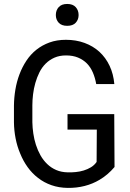

<svg xmlns="http://www.w3.org/2000/svg" viewBox="-20 -917 640 947"><path d="M544.9 -93.3 543.5 -354H313V-277.8H457.5L456.5 -118.2Q445.3 -102.1 428.7 -92Q412.1 -82 393.1 -76.2Q374 -70.3 353.8 -68.4Q333.5 -66.4 314.9 -66.9Q282.7 -67.4 257.3 -78.4Q231.9 -89.4 212.9 -107.9Q193.4 -126.5 179.7 -150.9Q166 -175.3 157.2 -202.6Q148.4 -230 144.3 -258.5Q140.1 -287.1 139.6 -314V-397.5Q139.6 -423.8 143.1 -452.1Q146.5 -480.5 154.3 -507.8Q162.1 -535.2 174.3 -559.8Q186.5 -584.5 205.1 -603Q223.6 -621.6 248.5 -632.6Q273.4 -643.6 305.7 -643.6Q339.4 -643.6 364.7 -633.1Q390.1 -622.6 408.7 -604Q426.8 -585.4 438 -559.3Q449.2 -533.2 454.6 -502.4H543.9Q539.6 -552.2 520.5 -592.5Q501.5 -632.8 470.2 -661.6Q439 -689.9 397 -705.3Q355 -720.7 305.2 -720.7Q260.3 -720.7 224.1 -707.5Q188 -694.3 159.7 -671.9Q130.9 -648.9 110.4 -617.9Q89.8 -586.9 76.2 -550.8Q62.5 -514.6 55.9 -475.3Q49.3 -436 48.8 -396.5V-314Q49.3 -273.9 56.9 -234.6Q64.5 -195.3 79.6 -159.7Q94.2 -123.5 116.2 -92.8Q138.2 -62 167.5 -39.6Q196.8 -16.6 233.6 -3.7Q270.5 9.3 314.5 9.8Q357.9 10.3 397.5 0.2Q437 -9.8 471.2 -30.3Q491.2 -42 509.8 -57.9Q528.3 -73.7 544.9 -93.3ZM255.4 -842.8Q255.4 -820.3 269.5 -804.9Q283.7 -789.6 311.5 -789.6Q339.4 -789.6 353.5 -804.9Q367.7 -820.3 367.7 -842.8Q367.7 -866.2 353.5 -881.8Q339.4 -897.5 311.5 -897.5Q283.7 -897.5 269.5 -881.8Q255.4 -866.2 255.4 -842.8Z"/></svg>

Font: Roboto Mono
Style: Regular
Weight: 400
Monospace: yes
Designer: Google
Version: Version 3.000